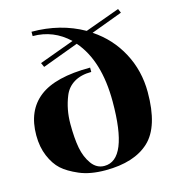

<svg xmlns="http://www.w3.org/2000/svg" viewBox="-103 -759 778 856"><g transform="rotate(-15 286.0 -331.0)"><path d="M551 -278Q551 -119 482 -54.5Q413 10 280 10Q209 10 160 -11Q111 -32 84 -56.5Q57 -81 39 -123.5Q21 -166 21 -220Q21 -334 95.5 -392Q170 -450 331 -450V-430Q283 -430 251 -410.5Q219 -391 205 -356Q181 -297 181 -230Q181 -163 189.5 -118.5Q198 -74 221 -42Q244 -10 280 -10Q389 -10 389 -278Q389 -467 301 -568L134 -506L125 -526L286 -585Q216 -652 120 -652V-672Q253 -672 359 -612L519 -670L527 -651L382 -597Q462 -544 506.5 -460.5Q551 -377 551 -278Z"/></g></svg>

Font: Rozha One
Style: Regular
Weight: 400
Designer: Tim Donaldson, Indian Type Foundry
Foundry: Indian Type Foundry
Version: Version 1.301;PS 1.0;hotconv 1.0.78;makeotf.lib2.5.61930; tt